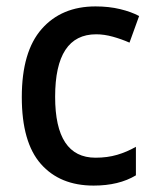

<svg xmlns="http://www.w3.org/2000/svg" viewBox="-20 -569 483 599"><path d="M272 10Q167 10 107.5 -57.5Q48 -125 48 -266Q48 -408 110 -478.5Q172 -549 278 -549Q320 -549 355 -540.5Q390 -532 414 -519L384 -436Q359 -447 332 -454.5Q305 -462 280 -462Q152 -462 152 -267Q152 -77 278 -77Q315 -77 345.5 -86Q376 -95 404 -111V-22Q351 10 272 10Z"/></svg>

Font: Noto Sans Telugu SemiCondensed Medium
Style: Regular
Weight: 500
Width: 4
Designer: Jelle Bosma - Monotype Design Team
Foundry: Monotype Imaging Inc.
Version: Version 2.005; ttfautohint (v1.8.4.7-5d5b)